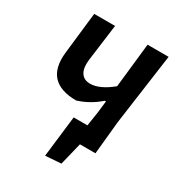

<svg xmlns="http://www.w3.org/2000/svg" viewBox="-186 -762 951 1028"><g transform="rotate(30 290.0 -248.5)"><path d="M247 146 277 -108H362L375 -192L384 -269L376 -268Q317 -216 243 -193Q45 -194 66 -386L95 -643H224L194 -415Q188 -363 206 -335.5Q224 -308 262 -308Q321 -308 395 -369L425 -643H555L494 -204L474 0H378L344 139Z"/></g></svg>

Font: Alegreya Sans SC
Style: Bold Italic
Weight: 700
Italic angle: -7°
Designer: Juan Pablo del Peral
Foundry: Huerta Tipografica
Version: Version 2.007